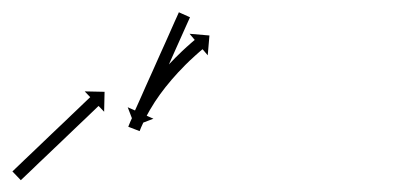

<svg xmlns="http://www.w3.org/2000/svg" viewBox="-27 -289 656 316"><path d="M-5.1 -8.2C-5.6 -7.8 -6.1 -7.3 -6.6 -6.9L7.3 7.6C7.7 7.1 8.2 6.7 8.7 6.2C10 4.9 11.4 3.6 12.8 2.3C14.9 0.3 17 -1.7 19.1 -3.7C21.8 -6.3 24.5 -8.9 27.3 -11.5C30.5 -14.6 33.7 -17.7 36.9 -20.8C40.5 -24.2 44.2 -27.6 47.8 -31.1C51.6 -34.8 55.5 -38.4 59.3 -42.1C63.3 -45.9 67.3 -49.7 71.3 -53.5C75.2 -57.3 79.2 -61.1 83.2 -64.9C87.1 -68.6 90.9 -72.3 94.8 -76C98.4 -79.4 102 -82.8 105.6 -86.3C108.8 -89.4 112 -92.5 115.3 -95.5C118 -98.1 120.7 -100.8 123.5 -103.4C125.6 -105.4 127.7 -107.4 129.8 -109.4C131.1 -110.7 132.5 -112 133.8 -113.3C134.3 -113.7 134.8 -114.2 135.3 -114.6L144.4 -105.1L145.1 -137.9L112.4 -138.6L121.5 -129.1C121 -128.6 120.5 -128.2 120 -127.7C118.7 -126.4 117.3 -125.1 116 -123.9C113.9 -121.8 111.7 -119.8 109.6 -117.8C106.9 -115.2 104.2 -112.6 101.5 -110C98.2 -106.9 95 -103.8 91.8 -100.8C88.2 -97.3 84.6 -93.9 81 -90.4C77.1 -86.7 73.2 -83.1 69.4 -79.4C65.4 -75.6 61.4 -71.8 57.4 -68C53.5 -64.2 49.5 -60.4 45.5 -56.6C41.7 -52.9 37.8 -49.2 33.9 -45.5C30.3 -42.1 26.7 -38.7 23.1 -35.2C19.9 -32.1 16.7 -29.1 13.4 -26C10.7 -23.4 8 -20.8 5.3 -18.2C3.1 -16.1 1 -14.1 -1.1 -12.1C-2.4 -10.8 -3.8 -9.5 -5.1 -8.2ZM284.9 -258.8C285.1 -259.4 285.4 -260 285.7 -260.6L267.4 -268.8C267.1 -268.2 266.9 -267.6 266.6 -267C265.8 -265.2 265.1 -263.5 264.3 -261.8C263.1 -259.2 261.9 -256.5 260.7 -253.9C259.2 -250.4 257.7 -247 256.1 -243.5C254.3 -239.4 252.5 -235.4 250.7 -231.3C248.6 -226.7 246.6 -222.2 244.6 -217.6C242.4 -212.8 240.2 -207.9 238 -203C235.8 -198 233.5 -193 231.3 -188C229.1 -182.9 226.8 -177.9 224.6 -172.9C222.4 -168 220.2 -163.2 218 -158.3C216 -153.8 214 -149.2 211.9 -144.7C210.1 -140.6 208.3 -136.5 206.5 -132.4C204.9 -129 203.4 -125.5 201.9 -122.1C200.7 -119.4 199.5 -116.8 198.3 -114.1C197.5 -112.4 196.8 -110.7 196 -109C195.7 -108.4 195.5 -107.8 195.2 -107.2L183.2 -112.5L194.9 -81.9L225.5 -93.6L213.4 -99C213.7 -99.6 214 -100.2 214.3 -100.8C215 -102.5 215.8 -104.2 216.6 -106C217.7 -108.6 218.9 -111.3 220.1 -113.9C221.7 -117.4 223.2 -120.8 224.7 -124.3C226.6 -128.3 228.4 -132.4 230.2 -136.5C232.2 -141 234.3 -145.6 236.3 -150.1C238.5 -155 240.6 -159.9 242.8 -164.7C245.1 -169.8 247.3 -174.8 249.6 -179.8C251.8 -184.8 254.1 -189.9 256.3 -194.9C258.5 -199.7 260.6 -204.6 262.8 -209.5C264.9 -214 266.9 -218.6 268.9 -223.1C270.7 -227.2 272.6 -231.3 274.4 -235.4C275.9 -238.8 277.5 -242.2 279 -245.7C280.2 -248.3 281.4 -251 282.6 -253.7C283.3 -255.4 284.1 -257.1 284.9 -258.8ZM184.9 -82.3C184.6 -81.7 184.4 -81.1 184.1 -80.4L202.8 -73.2C203 -73.8 203.3 -74.4 203.5 -75C203.5 -75 203.5 -75 203.5 -75C203.5 -75 203.5 -75 203.5 -75C204.1 -76.6 204.8 -78.3 205.5 -80C205.5 -80 205.5 -80 205.5 -79.9C205.5 -79.9 205.5 -79.9 205.5 -79.9C206.6 -82.5 207.8 -85.1 209 -87.6C209 -87.6 208.9 -87.6 208.9 -87.6C208.9 -87.5 208.9 -87.5 208.9 -87.5C210.5 -90.8 212.1 -94.1 213.8 -97.4C213.8 -97.4 213.8 -97.3 213.7 -97.3C213.7 -97.3 213.7 -97.2 213.7 -97.2C215.8 -101.1 217.9 -104.9 220 -108.6C220 -108.6 220 -108.6 220 -108.6C220 -108.5 220 -108.5 220 -108.5C222.4 -112.7 225 -116.8 227.6 -120.9C227.6 -120.9 227.6 -120.9 227.6 -120.9C227.6 -120.8 227.5 -120.8 227.5 -120.8C230.4 -125.1 233.4 -129.4 236.4 -133.7C236.4 -133.7 236.4 -133.7 236.4 -133.6C236.3 -133.6 236.3 -133.6 236.3 -133.6C239.5 -137.9 242.8 -142.2 246.1 -146.5C246.1 -146.5 246.1 -146.4 246 -146.4C246 -146.4 246 -146.3 246 -146.3C249.4 -150.6 252.8 -154.7 256.3 -158.8C256.3 -158.8 256.3 -158.8 256.3 -158.8C256.3 -158.8 256.3 -158.7 256.3 -158.7C259.7 -162.7 263.2 -166.6 266.7 -170.4C266.7 -170.4 266.7 -170.4 266.7 -170.4C266.7 -170.4 266.7 -170.3 266.7 -170.3C270 -173.9 273.4 -177.4 276.9 -180.9C276.9 -180.9 276.9 -180.9 276.8 -180.9C276.8 -180.9 276.8 -180.9 276.8 -180.9C279.9 -184 283.1 -187 286.2 -190.1C286.2 -190.1 286.2 -190.1 286.2 -190C286.2 -190 286.2 -190 286.2 -190C288.9 -192.6 291.6 -195.1 294.4 -197.6C294.4 -197.6 294.3 -197.6 294.3 -197.6C294.3 -197.5 294.3 -197.5 294.3 -197.5C296.4 -199.4 298.6 -201.3 300.7 -203.2L300.7 -203.2L300.7 -203.2C302.1 -204.4 303.5 -205.6 304.9 -206.8L304.9 -206.8L304.9 -206.8C305.4 -207.2 305.9 -207.6 306.4 -208L314.9 -198L317.7 -230.6L285 -233.4L293.5 -223.3C293 -222.9 292.5 -222.5 292 -222L292 -222L291.9 -222C290.5 -220.8 289.1 -219.6 287.6 -218.3L287.6 -218.3L287.6 -218.3C285.4 -216.3 283.2 -214.4 281 -212.4C281 -212.4 280.9 -212.4 280.9 -212.4C280.9 -212.4 280.9 -212.4 280.9 -212.4C278.1 -209.8 275.3 -207.2 272.5 -204.6C272.5 -204.6 272.5 -204.6 272.4 -204.6C272.4 -204.5 272.4 -204.5 272.4 -204.5C269.1 -201.4 265.9 -198.2 262.7 -195C262.7 -195 262.7 -195 262.7 -195C262.6 -195 262.6 -195 262.6 -195C259.1 -191.4 255.6 -187.7 252.1 -184.1C252.1 -184.1 252.1 -184 252.1 -184C252 -184 252 -184 252 -184C248.4 -180 244.8 -176 241.2 -171.9C241.2 -171.9 241.2 -171.9 241.2 -171.8C241.1 -171.8 241.1 -171.8 241.1 -171.8C237.5 -167.5 233.9 -163.2 230.4 -158.9C230.4 -158.9 230.4 -158.9 230.4 -158.8C230.4 -158.8 230.3 -158.8 230.3 -158.8C226.9 -154.4 223.5 -149.9 220.2 -145.4C220.2 -145.4 220.2 -145.4 220.2 -145.3C220.1 -145.3 220.1 -145.3 220.1 -145.3C217 -140.8 213.9 -136.4 210.9 -131.9C210.9 -131.9 210.9 -131.8 210.8 -131.8C210.8 -131.8 210.8 -131.7 210.8 -131.7C208.1 -127.4 205.4 -123.1 202.8 -118.7C202.8 -118.7 202.7 -118.7 202.7 -118.7C202.7 -118.6 202.7 -118.6 202.7 -118.6C200.4 -114.7 198.2 -110.7 196.1 -106.6C196.1 -106.6 196 -106.6 196 -106.6C196 -106.5 196 -106.5 196 -106.5C194.2 -103.1 192.5 -99.6 190.8 -96.1C190.8 -96.1 190.8 -96.1 190.8 -96C190.8 -96 190.8 -96 190.8 -96C189.5 -93.3 188.3 -90.5 187.1 -87.8C187.1 -87.8 187.1 -87.8 187.1 -87.8C187.1 -87.7 187.1 -87.7 187.1 -87.7C186.3 -85.9 185.6 -84.2 184.9 -82.4C184.9 -82.4 184.9 -82.4 184.9 -82.3C184.9 -82.3 184.9 -82.3 184.9 -82.3Z"/></svg>

Font: FRB American Cursive Just Arrows Extralight
Style: Italic
Weight: 200
Italic angle: -25°
Version: Version 2.0;Modular Font Editor K font №1